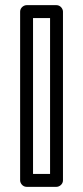

<svg xmlns="http://www.w3.org/2000/svg" viewBox="-20 -699 322 744"><path d="M108 -25V-629H174V-25ZM58 0C58 11 68 25 83 25H199C210 25 224 15 224 0V-654C224 -665 214 -679 199 -679H83C72 -679 58 -669 58 -654Z"/></svg>

Font: Falling Sky
Style: Ou
Weight: 400
Designer: Paul D. Hunt
Foundry: Adobe Systems Incorporated
Version: Version 1.02